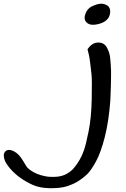

<svg xmlns="http://www.w3.org/2000/svg" viewBox="-329 -699 677 1028"><path d="M175.3 -670.4Q197.3 -679.2 214.4 -679.2Q222.7 -679.2 229.5 -676.8Q252.4 -669.9 258.3 -653.6Q264.2 -637.2 257.6 -616.2Q251 -595.2 229 -582.5Q207 -569.8 177.5 -566.7Q147.9 -563.5 132.6 -580.8Q117.2 -598.1 129.6 -628.4Q142.1 -658.7 175.3 -670.4ZM265.6 -320.3Q265.6 -309.6 265.6 -292Q265.6 -246.1 261.7 -160.6Q253.4 -49.8 232.4 33.4Q211.4 116.7 185.1 165Q158.7 213.4 137.5 233.9Q116.2 254.4 90.3 270.8Q64.5 287.1 27.8 298.8Q-4.9 308.6 -53.2 308.6H-62.5Q-117.2 307.6 -154.1 290.8Q-190.9 273.9 -219.7 253.4Q-248.5 232.9 -270.8 208Q-293 183.1 -302.2 162.6Q-308.6 147 -308.6 134.8Q-308.6 130.4 -308.6 127Q-304.7 112.8 -294.9 107.4Q-285.2 102.1 -273.9 104.2Q-262.7 106.4 -252.2 112.3Q-241.7 118.2 -230.7 128.7Q-219.7 139.2 -206.5 160.6Q-193.4 182.1 -187.3 191.9Q-181.2 201.7 -165.3 212.9Q-149.4 224.1 -129.6 232.2Q-109.9 240.2 -85.4 244.9Q-61 249.5 -29.3 247.6Q2.4 245.6 26.4 232.7Q50.3 219.7 66.2 201.2Q82 182.6 96.2 158.7Q110.4 134.8 120.8 104.7Q131.3 74.7 145.8 2.2Q160.2 -70.3 162.1 -169.4Q164.1 -268.6 161.1 -299.1Q158.2 -329.6 153.8 -363Q149.4 -396.5 146.2 -408.7Q143.1 -420.9 139.6 -435.1Q163.1 -470.2 195.3 -471.2Q227.5 -472.2 242.4 -446Q257.3 -419.9 260.5 -392.1Q263.7 -364.3 265.6 -320.3Z"/></svg>

Font: Myanmar Kalay
Style: Regular
Weight: 400
Designer: Khon Soe Zaw Thu
Foundry: PaOh Unicode khonsoezawthu@gmail.com and @hotmail.com
Version: Version 1.20 December 6, 2016